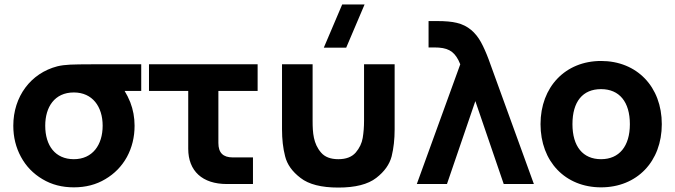

<svg xmlns="http://www.w3.org/2000/svg" viewBox="-20 -830 3045 866"><path d="M313 15C366 15 413.5 3 455 -22C496.5 -46.5 529 -79.5 552.5 -122C575.5 -164.5 587 -211.5 587 -263C587 -300 580.5 -335.5 567.5 -369C560 -387.5 551.5 -404.5 542 -420H617V-540H393C350.5 -540 318.5 -539.5 297 -538.5C275 -537.5 255.5 -535 239 -531C118.5 -500 40 -394.5 40 -263C40 -211.5 51.5 -165 74.5 -122.5C97.5 -80 130 -46.5 171.5 -22C213 3 260 15 313 15ZM313 -112C229.5 -112 184 -173 184 -263C184 -347 226 -413 313 -413C397 -413 443 -349 443 -263C443 -176.5 397.5 -112 313 -112Z M652 -420H829V-159C829 -58.5 893 0 1003 0H1121V-120H1030C986 -120 965 -141 965 -185V-420H1142V-540H652Z M1624.5 -810H1523.5L1440.5 -615H1541.5ZM1252 -247C1252 -202 1256.5 -161.5 1266 -125C1275 -88.5 1298 -56 1335.5 -27.5C1372.5 1.5 1429.5 16 1506 16C1582.5 16 1639.5 1.5 1677 -27.5C1714 -56 1737 -88.5 1746.5 -125C1755.5 -161.5 1760 -202 1760 -247V-540H1622V-285C1622 -257.5 1620 -232 1616 -208C1612 -184 1601.5 -162 1584.5 -142C1567 -122 1541 -112 1506 -112C1471 -112 1445 -122 1428 -142C1393.5 -182 1390 -230.5 1390 -285V-540H1252Z M1860 0H1996L2124 -374L2252 0H2388L2192 -540C2189.5 -548 2186 -556 2183.5 -563.5C2172 -594 2160.5 -619.5 2149 -640.5C2125.5 -682.5 2091.5 -715 2040 -727C2017.5 -732.5 1988 -735 1952 -735H1913V-616H1939C1997.5 -616 2025.5 -601 2047.5 -559C2050 -553 2053.5 -546.5 2056 -540Z M2691 15C2853 15 2965 -101.5 2965 -270C2965 -438.5 2853 -555 2691 -555C2530 -555 2418 -438 2418 -270C2418 -101.5 2529.5 15 2691 15ZM2691 -112C2609 -112 2562 -169.5 2562 -270C2562 -371.5 2608 -428 2691 -428C2773.5 -428 2821 -370.5 2821 -270C2821 -170.5 2773 -112 2691 -112Z"/></svg>

Font: Vela Sans ExtBd
Style: Regular
Weight: 800
Designer: Principal design: Mikhail Sharanda - project Manrope.
Design modification: Ravid Balaliev
Foundry: Mikhail Sharanda
Version: Version 1.001